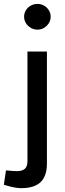

<svg xmlns="http://www.w3.org/2000/svg" viewBox="-67 -772 340 1001"><path d="M43.1 209Q28.7 209 10.3 205.7Q-8.2 202.3 -27.3 196.9L-46.9 191.2L-35.8 116.4L-19.2 117.7Q-9.3 118.7 1.7 119.5Q12.8 120.2 21.6 120.2Q49.2 120.2 62.7 107.8Q76.1 95.4 76.1 69.3V-503.2H177.6V81.2Q177.6 145.5 144.9 177.3Q112.1 209 43.1 209ZM128 -617.5Q109.5 -617.5 93.4 -626.9Q77.3 -636.2 68 -651.6Q58.6 -666.9 58.6 -685.5Q58.6 -703.3 68 -718.5Q77.3 -733.8 93.4 -742.7Q109.5 -751.6 128 -751.6Q147.3 -751.6 162.8 -742.7Q178.3 -733.8 187.7 -718.5Q197.1 -703.2 197.1 -685.4Q197.1 -666.8 187.7 -651.5Q178.3 -636.3 162.8 -626.9Q147.3 -617.5 128 -617.5Z"/></svg>

Font: REM Medium
Style: Regular
Weight: 500
Designer: Octavio Pardo
Foundry: Ashler Design
Version: Version 1.005;gftools[0.9.28]